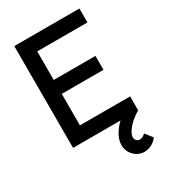

<svg xmlns="http://www.w3.org/2000/svg" viewBox="-228 -828 1037 1176"><g transform="rotate(-30 290.0 -240.0)"><path d="M438.5 240C473 240 508 223 530.5 191.5L491 141C477.5 153.5 463.5 160.5 451 160.5C433 160.5 419 146 419 127.5C419 90.5 470 34.5 530.5 0V-98.5H175.5V-321H470.5V-419.5H175.5V-621.5H530.5V-720H70V0H405.5C384 20.5 367 42 354.5 65C341.5 88.5 335 112 335 134.5C335 190 380 240 438.5 240Z"/></g></svg>

Font: Vela Sans SemBd
Style: Regular
Weight: 600
Designer: Principal design: Mikhail Sharanda - project Manrope.
Design modification: Ravid Balaliev
Foundry: Mikhail Sharanda
Version: Version 1.001